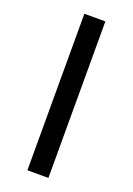

<svg xmlns="http://www.w3.org/2000/svg" viewBox="-137 -753 558 807"><g transform="rotate(20 142.5 -350.0)"><path d="M189 0H95V-700H189Z"/></g></svg>

Font: Tilda Sans Medium
Style: Regular
Weight: 500
Designer: ParaType Ltd
Foundry: ParaType Ltd
Version: Version 1.009